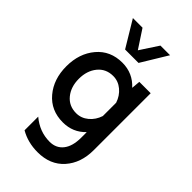

<svg xmlns="http://www.w3.org/2000/svg" viewBox="-295 -841 1183 1183"><g transform="rotate(45 296.5 -250.0)"><path d="M338 -579H221L118 -750H202L280 -631L358 -750H442ZM424 -500H523V-4Q523 108 460 179Q397 250 287 250Q202 250 135 211V92Q206 152 294 152Q350 152 382 111.5Q414 71 414 -4V-52Q355 10 267 10Q163 10 100.5 -64Q38 -138 38 -250Q38 -362 100.5 -436Q163 -510 267 -510Q358 -510 419 -443ZM285 -88Q329 -88 364 -117Q399 -146 414 -192V-308Q399 -354 364 -383Q329 -412 285 -412Q222 -412 184.5 -366Q147 -320 147 -250Q147 -180 184.5 -134Q222 -88 285 -88Z"/></g></svg>

Font: Orkney Medium
Style: Regular
Weight: 500
Designer: Samuel Oakes and Alfredo Marco Pradil
Foundry: Alfredo Marco Pradil
Version: 1.0; ttfautohint (v1.5)